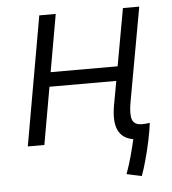

<svg xmlns="http://www.w3.org/2000/svg" viewBox="-50 -564 686 767"><g transform="rotate(-5 293.0 -180.5)"><path d="M487.8 157.7 427.7 144.5Q439.9 111.8 450 74.7Q460 37.6 466.8 7.8Q422.9 0.5 406.5 -34.7Q390.1 -69.8 402.3 -136.7L419.4 -230H151.4L110.8 0H44.4L135.7 -517.6H201.7L161.1 -287.6H429.7L471.2 -517.6H536.6L468.8 -141.6Q460 -92.8 467.8 -70.8Q475.6 -48.8 506.8 -48.8Q520 -48.8 538.1 -51.3Q534.2 -20 525.9 19.3Q517.6 58.6 507.3 95.7Q497.1 132.8 487.8 157.7Z"/></g></svg>

Font: Cascadia Mono Light
Style: Italic
Weight: 300
Italic angle: -10°
Monospace: yes
Designer: Aaron Bell
Foundry: Saja Typeworks
Version: Version 2404.023; ttfautohint (v1.8.4)